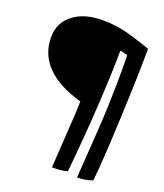

<svg xmlns="http://www.w3.org/2000/svg" viewBox="-187 -879 1122 1316"><g transform="rotate(20 374.5 -221.5)"><path d="M690 -680Q690 -503 675.5 -169.5Q661 164 646 296Q618 306 590.5 310.5Q563 315 534 315Q536 281 547 126.5Q558 -28 564 -137Q569 -251 571 -363Q573 -475 571 -590Q555 -595 541.5 -598.5Q528 -602 516 -603Q515 -433 500.5 -194.5Q486 44 461 296Q441 303 414.5 306Q388 309 349 309Q350 291 352 259Q354 227 359 144Q370 -16 373.5 -83.5Q377 -151 377 -182Q208 -230 123 -317Q38 -404 38 -529Q38 -633 118 -695.5Q198 -758 331 -758Q409 -758 475.5 -744.5Q542 -731 690 -680Z"/></g></svg>

Font: Atma
Style: Bold
Weight: 700
Designer: Gregori Vincens, Jeremie Hornus, Riccardo Olocco, Yoann Minet.
Foundry: black foundry
Version: Version 1.102;PS 1.100;hotconv 1.0.86;makeotf.lib2.5.63406